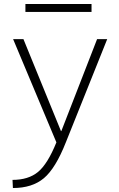

<svg xmlns="http://www.w3.org/2000/svg" viewBox="-20 -717 598 967"><path d="M108 -657V-697H441V-657ZM98 -520 287 -57H289L469 -520H520L312 -1Q260 131 201 180.5Q142 230 45 230L43 189Q123 189 171.5 149Q220 109 264 0L46 -520Z"/></svg>

Font: M PLUS 1p Light
Style: Regular
Weight: 300
Version: Version 1.061